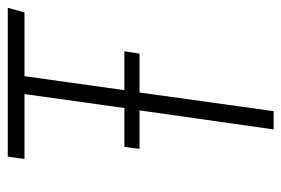

<svg xmlns="http://www.w3.org/2000/svg" viewBox="-135 -589 724 494"><g transform="rotate(-90 227.0 -342.0)"><path d="M442 -641H278L242 -384H342L336 -345H236L188 0H141L190 -345H91L96 -384H196L232 -641H65L71 -684H454Z"/></g></svg>

Font: Fira Sans Extra Condensed ExtraLight
Style: Italic
Weight: 275
Width: 3
Italic angle: -8°
Designer: Carrois Corporate & Edenspiekermann AG
Foundry: Carrois Corporate GbR & Edenspiekermann AG
Version: Version 4.203